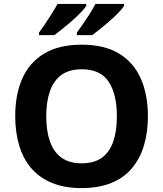

<svg xmlns="http://www.w3.org/2000/svg" viewBox="-20 -1020 836 984"><path d="M738 -424Q738 -341 717.5 -273.5Q697 -206 655.5 -157Q614 -108 549.5 -82Q485 -56 398 -56Q311 -56 246.5 -82.5Q182 -109 140.5 -157.5Q99 -206 78.5 -274Q58 -342 58 -425Q58 -536 94.5 -618Q131 -700 206.5 -745.5Q282 -791 399 -791Q515 -791 590 -745.5Q665 -700 701.5 -617.5Q738 -535 738 -424ZM217 -424Q217 -349 236 -295Q255 -241 295 -212Q335 -183 398 -183Q463 -183 502.5 -212Q542 -241 560.5 -295Q579 -349 579 -424Q579 -537 537 -601Q495 -665 399 -665Q335 -665 295 -636Q255 -607 236 -553Q217 -499 217 -424ZM616 -990Q608 -977 589 -957Q570 -937 545 -915Q520 -893 495.5 -873.5Q471 -854 453 -840H374V-853Q388 -872 406 -898Q424 -924 441 -951Q458 -978 469 -1000H616ZM422 -990Q414 -977 395 -957Q376 -937 351 -915Q326 -893 301.5 -873.5Q277 -854 259 -840H180V-853Q194 -872 211.5 -898Q229 -924 246 -951Q263 -978 275 -1000H422Z"/></svg>

Font: Noto Sans Malayalam UI
Style: Regular
Weight: 400
Designer: Jelle Bosma - Monotype Design Team
Foundry: Monotype Imaging Inc.
Version: Version 2.104